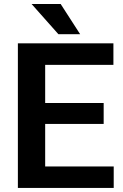

<svg xmlns="http://www.w3.org/2000/svg" viewBox="-20 -924 604 944"><path d="M539.1 -105.5V0H67.9V-710.9H537.6V-605H202.1V-417.5H489.7V-314.5H202.1V-105.5ZM278.3 -904.3 374 -755.9H267.1L135.3 -904.3Z"/></svg>

Font: Vazirmatn RD UI SemiBold
Style: Regular
Weight: 600
Designer: Saber Rastikerdar
Foundry: Saber Rastikerdar
Version: Version 33.003